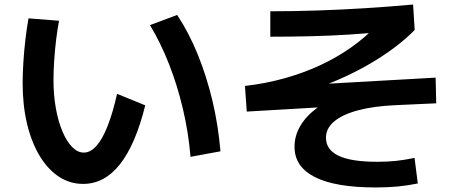

<svg xmlns="http://www.w3.org/2000/svg" viewBox="-20 -785 2040 854"><path d="M350 33Q290 33 240.8 0.1Q191.7 -32.7 155.7 -92.9Q119.7 -153 100.2 -234.9Q80.7 -316.7 80.7 -415.4Q80.7 -456.7 83.9 -507.3Q87 -558 93 -609Q99 -660 106.7 -703.3L242.6 -692.7Q235.9 -658.3 230.1 -611.8Q224.3 -565.3 221.1 -517Q217.9 -468.7 217.9 -428.7Q217.9 -361.7 228.5 -303.2Q239 -244.6 257.8 -200.3Q276.6 -156 301 -131.1Q325.3 -106.3 352.7 -106.3Q382.3 -106.3 408.8 -136Q435.4 -165.6 458.5 -224.1Q481.7 -282.6 500.7 -367.7L626 -316.4Q583 -142.4 513.8 -54.7Q444.7 33 350 33ZM827.4 -87.4Q818.4 -195 793.9 -299.4Q769.4 -403.7 732.2 -498.8Q695 -594 647 -673.3L768 -718.6Q821 -638.3 860.1 -541.5Q899.3 -444.7 925 -336.7Q950.6 -228.7 960.6 -112Z M1651.3 48.8Q1472.6 48.8 1381.3 3Q1290 -42.8 1290 -132.2Q1290 -181.1 1315.9 -225.2Q1341.8 -269.2 1389.2 -304Q1436.7 -338.7 1499.8 -357.8L1510.2 -313.9L1077.6 -288.7L1069.5 -402.8Q1159.6 -413 1243.1 -436.1Q1326.6 -459.2 1401.6 -493.6Q1476.5 -528.1 1541.3 -573.7Q1606.1 -619.4 1657.8 -674L1690.6 -644.2Q1613.3 -636.3 1530.4 -631.1Q1447.6 -625.9 1360.4 -623.8Q1273.2 -621.7 1182.3 -621.7V-734.8Q1283.3 -734.8 1390.1 -738.3Q1496.9 -741.8 1605 -748.6Q1713 -755.4 1817.4 -764.8L1824.5 -651.7Q1784.7 -610.8 1730.9 -570.8Q1677.1 -530.8 1614.7 -495.3Q1552.2 -459.9 1486.4 -431.2Q1420.7 -402.5 1357.8 -384.2L1347.8 -407.6L1917.6 -439.7L1920.3 -325.5L1740.9 -317.3Q1641 -312.9 1571.6 -294.1Q1502.3 -275.3 1466.1 -244.6Q1429.9 -213.9 1429.9 -172.5Q1429.9 -118.8 1486.1 -92.1Q1542.2 -65.4 1657.7 -65.4Q1702.2 -65.4 1739.9 -69.2Q1777.5 -73.1 1823.8 -82.5L1838.4 31Q1795.1 40.1 1750 44.4Q1704.9 48.8 1651.3 48.8Z"/></svg>

Font: M PLUS 2 Thin
Style: Regular
Weight: 100
Designer: Coji Morishita
Foundry: UNDERFOREST DESIGN
Version: Version 1.001